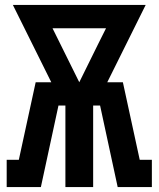

<svg xmlns="http://www.w3.org/2000/svg" viewBox="-20 -755 640 775"><path d="M7 0V-110H56L124 -423H187L32 -735H568L413 -423H476L544 -110H593V0H455L384 -329H356V0H244V-329H216L145 0ZM300 -423 377 -579 408 -641H192Z"/></svg>

Font: Iosevka Slab XBdEx
Style: Regular
Weight: 800
Width: 7
Monospace: yes
Designer: Belleve Invis
Foundry: Belleve Invis
Version: Version 11.1.0; ttfautohint (v1.8.3)